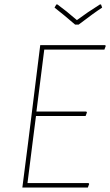

<svg xmlns="http://www.w3.org/2000/svg" viewBox="-20 -839 493 859"><path d="M432 -819 437 -805Q400 -781 332 -729H316Q264 -774 224 -805L232 -819H237Q277 -790 324 -749Q371 -784 427 -819ZM376 -20 379 -16 373 0H80L105 -195L160 -637H451L453 -633L447 -617H178L143 -340H366L369 -336L363 -320H141L125 -195L103 -20Z"/></svg>

Font: Alegreya Sans Thin
Style: Italic
Weight: 100
Italic angle: -7°
Designer: Juan Pablo del Peral
Foundry: Huerta Tipografica
Version: Version 2.007